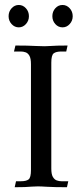

<svg xmlns="http://www.w3.org/2000/svg" viewBox="-20 -764 336 784"><path d="M253.4 0.5Q201.2 0.5 168.5 -1.5Q149.4 -2.9 134.3 -2.9Q123 -2.9 110.4 -2Q86.4 0.5 40 0.5L45.4 -23.9H64.9Q87.4 -23.9 96.9 -31.5Q106.4 -39.1 106.4 -69.8V-502Q106.4 -525.4 100.1 -536.4Q93.8 -547.4 84.2 -550.5Q74.7 -553.7 64.9 -553.7H37.1L43 -578.1Q94.7 -578.1 127.4 -576.2Q146.5 -575.2 162.1 -575.2Q172.9 -575.2 185.5 -576.2Q209.5 -578.1 255.9 -578.1L250.5 -553.7H231Q209 -553.7 199.2 -546.1Q189.5 -538.6 189.5 -508.3V-75.7Q189.5 -52.7 195.8 -41.7Q202.1 -30.8 211.7 -27.3Q221.2 -23.9 231 -23.9H258.8ZM56.6 -652.3Q39.6 -652.3 27.3 -665.8Q15.1 -679.2 15.1 -697.8Q15.1 -716.8 27.3 -730.2Q39.6 -743.7 56.6 -743.7Q73.7 -743.7 85.9 -730.2Q98.1 -716.8 98.1 -697.8Q98.1 -679.2 85.9 -665.8Q73.7 -652.3 56.6 -652.3ZM235.4 -652.3Q217.8 -652.3 205.8 -665.8Q193.8 -679.2 193.8 -697.8Q193.8 -716.8 205.8 -730.2Q217.8 -743.7 235.4 -743.7Q252.4 -743.7 264.6 -730.2Q276.9 -716.8 276.9 -697.8Q276.9 -679.2 264.6 -665.8Q252.4 -652.3 235.4 -652.3Z"/></svg>

Font: Quaaykop
Style: Regular
Weight: 400
Designer: Tup Wanders
Foundry: Free font, DO NOT SELL
Version: Version 1.00;July 31, 2023;FontCreator 11.5.0.2430 64-bit